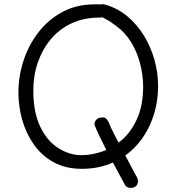

<svg xmlns="http://www.w3.org/2000/svg" viewBox="-20 -805 849 928"><path d="M468 -783Q483 -782 492.5 -774.5Q502 -767 502 -754Q502 -745 497.5 -737Q493 -729 484 -724.5Q475 -720 460 -720Q386 -720 326.5 -692.5Q267 -665 226 -616Q185 -567 163 -503.5Q141 -440 141 -367Q141 -262 174.5 -192.5Q208 -123 262 -89Q316 -55 374 -55Q424 -55 476.5 -73.5Q529 -92 573 -132Q617 -172 644.5 -235.5Q672 -299 672 -389Q671 -446 656.5 -500.5Q642 -555 613.5 -601.5Q585 -648 541 -680Q514 -701 493 -711.5Q472 -722 459.5 -732Q447 -742 447 -757Q447 -769 458 -779Q469 -789 491 -782Q551 -764 597.5 -724.5Q644 -685 676.5 -631.5Q709 -578 726.5 -516Q744 -454 744 -391Q744 -306 717.5 -233Q691 -160 642.5 -105Q594 -50 526 -19.5Q458 11 376 11Q296 11 238 -21.5Q180 -54 142.5 -108Q105 -162 87 -227Q69 -292 69 -358Q69 -436 93.5 -511.5Q118 -587 165.5 -648.5Q213 -710 281.5 -747Q350 -784 438 -784Q446 -784 453.5 -784Q461 -784 468 -783ZM439 -196Q433 -210 443 -223.5Q453 -237 471 -237Q481 -239 487.5 -235.5Q494 -232 498.5 -225.5Q503 -219 507 -210Q514 -191 527.5 -165Q541 -139 556.5 -109Q572 -79 588 -49Q604 -19 618 7.5Q632 34 643 54Q651 74 642.5 88Q634 102 615 103Q605 104 596 100Q587 96 583 87Q572 66 557 38.5Q542 11 525 -21Q508 -53 492 -84Q476 -115 462 -144.5Q448 -174 439 -196Z"/></svg>

Font: Playpen Sans Light
Style: Regular
Weight: 300
Designer: Laura Meseguer, Veronika Burian, José Scaglione
Foundry: TypeTogether
Version: Version 1.001